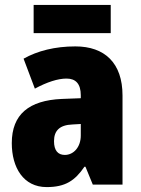

<svg xmlns="http://www.w3.org/2000/svg" viewBox="-20 -752 573 782"><path d="M431 -732H117V-617H431ZM287 -563C204 -563 133 -545 76 -513L122 -391C172 -418 216 -432 251 -432C289 -432 309 -410 309 -364V-352L231 -349C99 -343 28 -287 28 -169C28 -70 75 10 170 10C246 10 285 -16 324 -73H328L358 0H479V-363C479 -496 406 -563 287 -563ZM275 -245 309 -247V-200C309 -153 280 -121 244 -121C216 -121 200 -139 200 -177C200 -220 223 -243 275 -245Z"/></svg>

Font: Noto Sans Khmer Condensed Black
Style: Regular
Weight: 900
Width: 3
Designer: Danh Hong and the Monotype Design Team
Foundry: Monotype Imaging Inc.
Version: Version 2.004